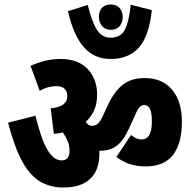

<svg xmlns="http://www.w3.org/2000/svg" viewBox="-20 -895 862 856"><path d="M421 -821Q421 -845 434.5 -860Q448 -875 473 -875Q498 -875 512.5 -860Q527 -845 527 -819Q527 -793 512.5 -777.5Q498 -762 473 -762Q450 -762 435.5 -778.5Q421 -795 421 -821ZM657 -850Q644 -731 598 -681.5Q552 -632 473 -632Q401 -632 354.5 -684Q308 -736 283 -845L371 -873Q390 -796 412.5 -761.5Q435 -727 473 -727Q518 -727 536.5 -762.5Q555 -798 563 -874ZM423 -209Q423 -136 382 -97.5Q341 -59 263 -59Q204 -59 158.5 -86Q113 -113 78.5 -176.5Q44 -240 16 -348L138 -379Q163 -276 191 -228Q219 -180 254 -180Q273 -180 281.5 -191.5Q290 -203 290 -220Q290 -246 281.5 -266.5Q273 -287 260 -305Q241 -300 220 -298L206 -412Q280 -419 280 -466Q280 -487 268 -499Q256 -511 230 -511Q214 -511 195 -506Q176 -501 157 -490L116 -602Q147 -615 179 -623.5Q211 -632 252 -632Q328 -632 370.5 -587.5Q413 -543 413 -473Q413 -433 399.5 -403Q386 -373 362 -352Q374 -334 389 -334Q405 -334 415.5 -343Q426 -352 437 -375L464 -433Q494 -493 531 -520Q568 -547 625 -547Q703 -547 747 -495.5Q791 -444 791 -353Q791 -256 751.5 -204.5Q712 -153 629 -153Q587 -153 554.5 -165Q522 -177 499 -195L564 -293Q589 -273 611 -273Q633 -273 645 -292Q657 -311 657 -354Q657 -395 648 -411Q639 -427 623 -427Q613 -427 604 -419Q595 -411 586 -390L556 -324Q530 -267 500 -245Q470 -223 429 -223Q425 -223 423 -223Q423 -216 423 -209Z"/></svg>

Font: Noto Sans ExtraCondensed ExtraBold
Style: Regular
Weight: 800
Width: 2
Designer: Monotype Design Team
Foundry: Monotype Imaging Inc.
Version: Version 2.013; ttfautohint (v1.8.4.7-5d5b)